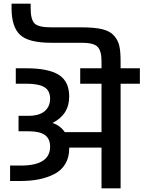

<svg xmlns="http://www.w3.org/2000/svg" viewBox="-20 -1026 782 1046"><path d="M637 -654H742V-570H637V0H533V-222H357V-217Q357 -168 335.5 -132.5Q314 -97 275.5 -77.5Q237 -58 192 -49Q147 -40 93 -40H35V-124H93Q253 -124 253 -227Q253 -270 224.5 -290.5Q196 -311 132 -311H81V-395H133Q194 -395 223.5 -420.5Q253 -446 253 -488Q253 -533 221 -551.5Q189 -570 123 -570H66V-654H123Q243 -654 300 -618.5Q357 -583 357 -500Q357 -402 266 -356Q309 -342 333 -306H533V-570H417V-654H533V-694Q533 -749 511.5 -771Q490 -793 426 -793H259Q135 -793 89 -836.5Q43 -880 43 -981V-1006H147V-981Q147 -921 167.5 -899Q188 -877 259 -877H426Q494 -877 536.5 -867Q579 -857 601 -832Q623 -807 630 -776Q637 -745 637 -694Z"/></svg>

Font: Biryani DemiBold
Style: Regular
Weight: 600
Designer: Dan Reynolds and Mathieu Réguer
Foundry: Dan Reynolds and Mathieu Réguer
Version: Version 1.003;PS 001.003;hotconv 1.0.70;makeotf.lib2.5.58329